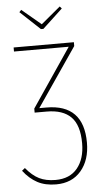

<svg xmlns="http://www.w3.org/2000/svg" viewBox="-59 -900 508 947"><g transform="rotate(-5 195.0 -426.5)"><path d="M184.1 -759.8H171.9L73.2 -852.1L83 -862.8L178.2 -783.2L273.9 -862.8L283.2 -852.1ZM165 -372.1Q349.1 -372.1 349.1 -182.1Q349.1 -96.2 304 -43.2Q258.8 9.8 180.2 9.8Q126.5 9.8 87.9 -10.7Q49.3 -31.2 18.1 -71.8L33.2 -84Q64.9 -45.4 98.4 -28.8Q131.8 -12.2 179.2 -12.2Q250 -12.2 287.6 -58.3Q325.2 -104.5 325.2 -181.2Q325.2 -271 284.9 -311.5Q244.6 -352.1 165 -352.1H105V-372.1L300.8 -661.1H29.8V-681.2H328.1V-662.1L129.9 -372.1Z"/></g></svg>

Font: Fira Sans Compressed Thin
Style: Regular
Weight: 100
Width: 1
Designer: Carrois Corporate & Edenspiekermann AG
Foundry: Carrois Corporate GbR & Edenspiekermann AG
Version: Version 4.203;PS 004.203;hotconv 1.0.88;makeotf.lib2.5.64775